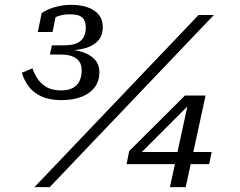

<svg xmlns="http://www.w3.org/2000/svg" viewBox="-20 -772 992 792"><path d="M268 -713Q305 -713 319.5 -699.5Q334 -686 334 -659Q334 -636 325 -619Q316 -602 296.5 -593.5Q277 -585 243 -585H194L186 -547H229Q262 -547 281 -538.5Q300 -530 308.5 -516Q317 -502 317 -483Q317 -457 308 -438Q299 -419 280 -409Q261 -399 232 -399Q193 -399 169 -414.5Q145 -430 132 -451.5Q119 -473 114 -490L70 -472Q79 -442 97.5 -416.5Q116 -391 149.5 -375Q183 -359 233 -359Q281 -359 316 -372.5Q351 -386 370.5 -412Q390 -438 390 -474Q390 -495 381.5 -511.5Q373 -528 355 -540.5Q337 -553 309.5 -560.5Q282 -568 243 -569L254 -564Q298 -564 332 -573.5Q366 -583 385 -604.5Q404 -626 404 -661Q404 -704 369 -728Q334 -752 273 -752Q247 -752 223.5 -747Q200 -742 181.5 -734Q163 -726 152 -718L136 -640H197L211 -711Q202 -710 195.5 -705.5Q189 -701 184.5 -695Q180 -689 175 -681Q191 -694 214.5 -703.5Q238 -713 268 -713ZM799 -710H862L185 0H122ZM502 -95 513 -149 743 -378H781L767 -347L533 -113L540 -145H853L843 -95ZM746 0H681L758 -357L766 -378H828Z"/></svg>

Font: Roboto Serif 20pt Light
Style: Italic
Weight: 300
Italic angle: -10°
Version: Version 1.007